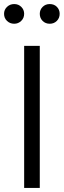

<svg xmlns="http://www.w3.org/2000/svg" viewBox="-42 -926 314 946"><path d="M77 0V-700H154V0ZM28 -809Q7 -809 -7.5 -823Q-22 -837 -22 -858Q-22 -878 -7.5 -892Q7 -906 28 -906Q49 -906 63 -892Q77 -878 77 -858Q77 -837 62.5 -823Q48 -809 28 -809ZM203 -809Q182 -809 168 -823Q154 -837 154 -858Q154 -878 168 -892Q182 -906 203 -906Q225 -906 238.5 -892Q252 -878 252 -858Q252 -837 238 -823Q224 -809 203 -809Z"/></svg>

Font: Red Hat Display
Style: Regular
Weight: 400
Designer: Pentagram / MCKL
Foundry: Pentagram / MCKL
Version: Version 1.003; Red Hat Display